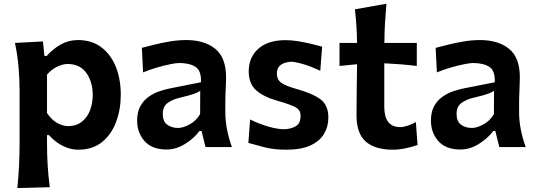

<svg xmlns="http://www.w3.org/2000/svg" viewBox="-20 -773 2818 1009"><path d="M71.3 215.3Q77.1 156.2 80.1 98.1Q83 40 83 -27.8V-293Q83 -355 77.6 -418.7Q72.3 -482.4 58.6 -547.4L205.6 -555.2L213.4 -479H225.6Q256.8 -515.1 298.6 -538.8Q340.3 -562.5 389.6 -562.5Q462.9 -562.5 512.9 -524.4Q563 -486.3 588.9 -421.4Q614.7 -356.4 614.7 -274.9Q614.7 -198.7 590.3 -132.8Q565.9 -66.9 516.4 -26.6Q466.8 13.7 391.1 13.7Q352.1 13.7 312 -5.4Q272 -24.4 237.3 -63H227.1V-20Q227.1 42 230.5 96.7Q233.9 151.4 241.7 210.9ZM338.9 -109.9Q383.3 -111.3 411.6 -134.5Q439.9 -157.7 453.6 -194.6Q467.3 -231.4 467.3 -273.9Q467.3 -340.8 435.1 -387.9Q402.8 -435.1 337.4 -437Q309.1 -436.5 279.8 -422.4Q250.5 -408.2 227.1 -380.9V-178.7Q272 -112.8 338.9 -109.9Z M855.5 12.7Q778.8 12.7 739.7 -31.5Q700.7 -75.7 700.7 -139.2Q700.7 -185.1 717.8 -215.6Q734.9 -246.1 761.5 -264.6Q788.1 -283.2 817.4 -293.2Q846.7 -303.2 871.6 -308.1L1036.1 -340.8Q1038.6 -402.3 1006.8 -422.1Q975.1 -441.9 920.9 -441.9Q907.2 -441.9 876.2 -435.8Q845.2 -429.7 806.9 -418.7Q768.6 -407.7 731.9 -392.6L725.6 -521.5Q752 -528.3 790.5 -538.1Q829.1 -547.9 873 -555.2Q917 -562.5 958.5 -562.5Q1054.7 -562.5 1111.3 -516.4Q1168 -470.2 1168 -366.7Q1168 -340.8 1166 -302.5Q1164.1 -264.2 1164.1 -232.4V-181.2Q1164.1 -141.1 1172.4 -95.9Q1180.7 -50.8 1198.7 0H1060.1L1039.1 -84.5H1028.3Q999 -45.4 952.1 -16.4Q905.3 12.7 855.5 12.7ZM915.5 -100.6Q941.9 -100.6 976.3 -119.1Q1010.7 -137.7 1031.7 -173.3L1032.2 -295.4Q1021.5 -288.1 1000.7 -280.3Q980 -272.5 926.3 -259.8Q890.6 -252 863 -233.4Q835.4 -214.8 835.4 -174.3Q835.4 -134.8 858.9 -117.7Q882.3 -100.6 915.5 -100.6Z M1483.9 13.7Q1418.5 13.7 1368.4 0.5Q1318.4 -12.7 1285.2 -22L1294.4 -145Q1339.4 -123 1388.2 -108.4Q1437 -93.8 1474.6 -93.8Q1509.3 -95.2 1534.4 -109.6Q1559.6 -124 1559.6 -165Q1559.6 -195.3 1532.7 -209.7Q1505.9 -224.1 1437 -243.7Q1365.7 -263.7 1326.4 -298.3Q1287.1 -333 1287.1 -397.9Q1287.1 -472.2 1337.9 -517.1Q1388.7 -562 1481 -562Q1513.2 -562 1549.3 -555.9Q1585.4 -549.8 1618.2 -542Q1650.9 -534.2 1672.9 -527.8L1663.1 -400.9Q1612.8 -424.8 1570.8 -436.8Q1528.8 -448.7 1508.8 -448.7Q1494.1 -447.8 1476.8 -442.6Q1459.5 -437.5 1447.3 -424.3Q1435.1 -411.1 1435.1 -385.3Q1435.1 -355.5 1456.5 -339.1Q1478 -322.8 1532.7 -307.1Q1620.1 -283.2 1662.8 -252.2Q1705.6 -221.2 1705.6 -155.8Q1705.6 -107.4 1682.6 -69.1Q1659.7 -30.8 1610.8 -8.5Q1562 13.7 1483.9 13.7Z M2043.9 13.7Q1951.2 13.7 1902.3 -28.8Q1853.5 -71.3 1853.5 -168.5Q1853.5 -234.9 1854.7 -301.5Q1856 -368.2 1856.4 -435.5L1764.2 -426.3V-547.4H1856.4Q1856 -595.2 1853 -637.2Q1850.1 -679.2 1845.2 -724.1L2010.7 -753.4Q2005.9 -698.7 2003.2 -651.4Q2000.5 -604 2000 -547.4H2170.4V-426.3Q2127.9 -431.6 2084.7 -435.1Q2041.5 -438.5 1999.5 -440.4V-211.9Q1999.5 -105 2083.5 -105Q2099.6 -105 2122.6 -112.5Q2145.5 -120.1 2165.5 -131.8L2174.3 -11.2Q2154.3 -3.4 2116.9 5.1Q2079.6 13.7 2043.9 13.7Z M2399.4 12.7Q2322.8 12.7 2283.7 -31.5Q2244.6 -75.7 2244.6 -139.2Q2244.6 -185.1 2261.7 -215.6Q2278.8 -246.1 2305.4 -264.6Q2332 -283.2 2361.3 -293.2Q2390.6 -303.2 2415.5 -308.1L2580.1 -340.8Q2582.5 -402.3 2550.8 -422.1Q2519 -441.9 2464.8 -441.9Q2451.2 -441.9 2420.2 -435.8Q2389.2 -429.7 2350.8 -418.7Q2312.5 -407.7 2275.9 -392.6L2269.5 -521.5Q2295.9 -528.3 2334.5 -538.1Q2373 -547.9 2417 -555.2Q2460.9 -562.5 2502.4 -562.5Q2598.6 -562.5 2655.3 -516.4Q2711.9 -470.2 2711.9 -366.7Q2711.9 -340.8 2710 -302.5Q2708 -264.2 2708 -232.4V-181.2Q2708 -141.1 2716.3 -95.9Q2724.6 -50.8 2742.7 0H2604L2583 -84.5H2572.3Q2543 -45.4 2496.1 -16.4Q2449.2 12.7 2399.4 12.7ZM2459.5 -100.6Q2485.8 -100.6 2520.3 -119.1Q2554.7 -137.7 2575.7 -173.3L2576.2 -295.4Q2565.4 -288.1 2544.7 -280.3Q2523.9 -272.5 2470.2 -259.8Q2434.6 -252 2407 -233.4Q2379.4 -214.8 2379.4 -174.3Q2379.4 -134.8 2402.8 -117.7Q2426.3 -100.6 2459.5 -100.6Z"/></svg>

Font: Pinar DS4-SemiBold
Style: Regular
Weight: 600
Designer: Amin Abedi
Version: Version 2.000